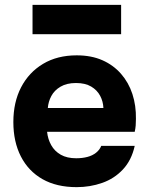

<svg xmlns="http://www.w3.org/2000/svg" viewBox="-20 -764 615 791"><path d="M296 7Q213 7 155 -26Q97 -59 66 -119.5Q35 -180 35 -261Q35 -343 67 -404.5Q99 -466 157.5 -501Q216 -536 296 -536Q356 -536 401.5 -516Q447 -496 478.5 -460Q510 -424 525.5 -376.5Q541 -329 540 -274Q540 -260 539 -247Q538 -234 535 -221H174Q177 -191 191 -166Q205 -141 230.5 -126.5Q256 -112 294 -112Q319 -112 340 -117.5Q361 -123 376 -135Q391 -147 397 -163H535Q522 -104 486.5 -66Q451 -28 401 -10.5Q351 7 296 7ZM177 -319H406Q405 -346 392.5 -369.5Q380 -393 355.5 -407.5Q331 -422 293 -422Q255 -422 229.5 -407Q204 -392 191.5 -368.5Q179 -345 177 -319ZM114 -623V-744H479V-623Z"/></svg>

Font: Onest
Style: Bold
Weight: 700
Designer: Dmitri Voloshin, Andrey Kudryavtsev
Foundry: Dmitri Voloshin, Andrey Kudryavtsev
Version: Version 1.000;gftools[0.9.33]